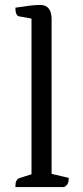

<svg xmlns="http://www.w3.org/2000/svg" viewBox="-20 -754 335 774"><path d="M42 0Q42 -17 46 -25Q50 -33 58 -36L118 -55L107 -41V-692L119 -677L57 -688Q42 -691 42 -723Q75 -728 98 -731Q121 -734 142 -734Q188 -734 188 -676V-43L176 -56L257 -37Q257 -22 253.5 -14.5Q250 -7 239 0Z"/></svg>

Font: Petrona
Style: Regular
Weight: 400
Designer: Ringo R. Seeber
Foundry: Ringo R. Seeber
Version: Version 2.001; ttfautohint (v1.8.3)